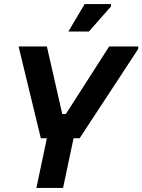

<svg xmlns="http://www.w3.org/2000/svg" viewBox="-20 -930 704 950"><path d="M664 -688 374 -246H344L292 0H160L212 -246H182L72 -700H212L288 -366H306L520 -700H664ZM529 -898 420 -774H318L399 -910H529Z"/></svg>

Font: Space Mono
Style: Bold Italic
Weight: 700
Italic angle: -12°
Monospace: yes
Designer: Colophon Foundry / Benjamin Critton
Foundry: Colophon Foundry
Version: Version 1.000;PS 1.000;hotconv 1.0.81;makeotf.lib2.5.63406